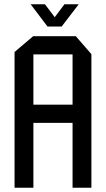

<svg xmlns="http://www.w3.org/2000/svg" viewBox="-20 -877 495 897"><path d="M48 0V-634L135 -708H136V0ZM136 -303V-388H319V-303ZM319 0V-623H407V0ZM136 -623V-708H334L407 -624V-623ZM202 -753 124 -856V-857H190L262 -762ZM203 -753 281 -857H347V-856L268 -753Z"/></svg>

Font: Foldit
Style: Regular
Weight: 400
Version: Version 1.003